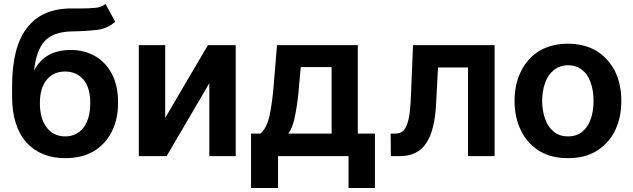

<svg xmlns="http://www.w3.org/2000/svg" viewBox="-20 -772 3143 953"><path d="M552 -664Q513 -630 464 -624Q408 -617 332 -616Q241 -613 200 -566Q159 -519 149 -421Q201 -524 332 -524Q399 -524 453 -493Q506 -462 536 -404Q566 -346 566 -263Q566 -179 534 -117Q501 -54 443 -20Q385 13 303 13Q183 13 111 -65Q40 -145 40 -294V-343Q40 -538 113 -632Q185 -728 328 -730H354H379Q421 -730 451 -733Q480 -734 504 -752ZM395 -139Q428 -184 428 -260Q428 -336 395 -376Q360 -417 303 -417Q245 -417 212 -376Q178 -336 178 -260Q178 -183 212 -139Q245 -95 304 -95Q360 -95 395 -139Z M1150 -548V3H1019V-359L807 3H669V-548H800V-187L1012 -548Z M1272 -109Q1304 -134 1318 -199Q1332 -264 1339 -355L1355 -548H1756V-109H1841V161H1710V3H1360V161H1226V-109ZM1626 -439H1473L1465 -354Q1460 -277 1446 -205Q1436 -144 1411 -109H1626Z M1942 -109Q1969 -109 1984 -125Q2000 -143 2009 -185Q2017 -223 2020 -304L2030 -548H2435V3H2303V-437H2154L2145 -264Q2139 -126 2096 -62Q2054 3 1963 3H1920L1919 -109Z M2658 -22Q2598 -59 2567 -122Q2534 -187 2534 -271Q2534 -356 2567 -420Q2599 -484 2658 -520Q2719 -555 2799 -555Q2879 -555 2940 -520Q2998 -484 3032 -420Q3064 -354 3064 -271Q3064 -188 3032 -122Q3000 -59 2940 -22Q2882 13 2799 13Q2716 13 2658 -22ZM2870 -118Q2899 -142 2912 -181Q2926 -219 2926 -271Q2926 -323 2912 -361Q2899 -402 2870 -424Q2842 -448 2800 -448Q2758 -448 2729 -424Q2699 -400 2686 -361Q2671 -321 2671 -271Q2671 -222 2686 -181Q2699 -143 2729 -118Q2758 -95 2800 -95Q2841 -95 2870 -118Z"/></svg>

Font: Sinter Bold
Style: Regular
Weight: 700
Foundry: Adobe & rsms
Version: Version 1.000